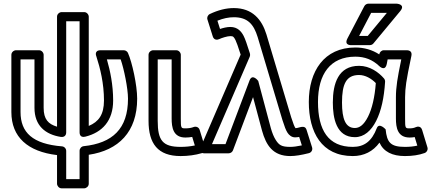

<svg xmlns="http://www.w3.org/2000/svg" viewBox="-20 -811 2352 1047"><path d="M678 -273C678 -108.3 593.2 -30.4 436.4 -13.9C423.4 -12.5 414 -0.7 414 11V166H341V12C341 -1 330.6 -11.9 318 -12.9C158.6 -25.7 92 -87.9 92 -200V-487H168V-223C168 -126 227 -77.6 312.1 -64.3C321.7 -62.8 341 -65.5 341 -89V-695H414V-90C414 -86.4 413.4 -57.9 445 -65.7C538.5 -88.8 597 -153.1 597 -263C597 -347.9 580.9 -425.4 562.9 -487H638C656.1 -435.5 678 -328.6 678 -273ZM728 -273C728 -346.6 700.5 -471.2 677.8 -522.2C674.4 -529.9 665.2 -537 655 -537H529C491 -537 505.2 -504.3 505.2 -504.3C526.7 -438.2 547 -355.9 547 -263C547 -186.3 518.2 -146.9 464 -124.3V-720C464 -730.7 454.1 -745 439 -745H316C305.3 -745 291 -735.1 291 -720V-120.1C242.9 -134.5 218 -160.9 218 -223V-512C218 -522.7 208.1 -537 193 -537H67C56.3 -537 42 -527.1 42 -512V-200C42 -63.3 131.6 15.8 291 34.7V191C291 201.7 300.9 216 316 216H439C449.7 216 464 206.1 464 191V33C626.3 8.9 728 -91.4 728 -273Z M916 -165C916 -116.4 924 -61 991 -61C1003.8 -61 1018.5 -62.5 1028.2 -64.3L1042.4 -17.8C1018 -12.6 992.2 -10 965 -10C867.3 -10 840 -44.7 840 -152V-487H916ZM966 -165V-512C966 -522.7 956.1 -537 941 -537H815C804.3 -537 790 -527.1 790 -512V-152C790 -28.5 840.1 40 965 40C1005.8 40 1044.6 34.7 1081.1 24C1094.6 20 1101.9 5.6 1097.9 -7.3L1068.9 -102.3C1063.9 -118.7 1047.7 -122.9 1035.9 -118.3C1024.1 -113.7 1009.3 -111 991 -111C966.9 -111 966 -112.4 966 -165Z M1236 -664C1216.7 -664 1196 -658.5 1179.8 -653.1L1165.6 -698.1C1198.4 -711.2 1227 -717 1255 -717C1330.5 -717 1363.4 -679 1385.1 -608.7L1520.1 -156.6C1531.2 -121.9 1538.8 -100.8 1548.2 -86.6C1556.5 -74.2 1570.2 -62 1589 -62C1596.4 -62 1605.1 -63 1611.5 -64.2L1626 -18.2C1599.5 -12.5 1578.8 -10 1563 -10C1515.2 -10 1501.5 -19.8 1483.6 -47.9C1473.7 -63.4 1464.6 -84.8 1457.1 -111.6L1388.2 -369.5C1388.2 -369.5 1356.2 -413 1340.6 -371.8L1209.7 -25H1136L1342 -502.1C1344.3 -507.6 1344.6 -514.1 1342.8 -519.5C1327.3 -568.8 1316.9 -598.9 1308.7 -614.9C1296.8 -638.2 1276.4 -664 1236 -664ZM1236 -614C1251.9 -614 1254.8 -610.5 1264.3 -592.1C1268.8 -583.3 1278 -558.5 1292.3 -513.3L1075 -9.9C1058.1 29.3 1098 25 1098 25H1227C1237 25 1246.7 18.5 1250.4 8.8L1359.9 -281.4L1408.9 -98.4C1430.9 -19.6 1467.6 40 1563 40C1590.4 40 1623.6 34.5 1664.2 24.2C1679.9 20.2 1685.7 4.8 1681.8 -7.5L1651.8 -102.5C1642.1 -133.3 1613.2 -113 1591.5 -112C1586.4 -118 1579 -136.8 1567.9 -171.4L1432.9 -623.3C1407.7 -705 1356.3 -767 1255 -767C1212.6 -767 1168.9 -755.8 1124.3 -734.6C1113.3 -729.4 1107.4 -716.3 1111.2 -704.5L1140.2 -612.5C1146.9 -591 1165.6 -593.1 1174.6 -597.4C1189.8 -604.5 1219.7 -614 1236 -614Z M2139 -165C2139 -114.6 2148.1 -61 2214 -61C2223.4 -61 2233.5 -62 2241.5 -63.5L2255.7 -16.9C2234.9 -12.2 2213.5 -10 2188 -10C2109.9 -10 2090 -34 2082.9 -105.5C2082.9 -105.5 2047.3 -145.2 2034.6 -111.9C2007.3 -40.2 1965.5 -10 1904 -10C1769.5 -10 1714 -101.8 1714 -255C1714 -406.9 1780.9 -502 1918 -502C1969.5 -502 2011.6 -485.3 2047.8 -450.9C2047.8 -450.9 2080.7 -417 2089.6 -464.4L2093.8 -487H2168.2C2157 -432.5 2149.6 -393.4 2145.8 -367.1C2141.3 -336.4 2139 -307.8 2139 -281ZM2048 -514.4C2010.2 -539.1 1966 -552 1918 -552C1746.9 -552 1664 -422.3 1664 -255C1664 -90.1 1733.1 40 1904 40C1964.2 40 2014.4 15 2049.3 -33.2C2071.8 16.6 2119.4 40 2188 40C2228.2 40 2264 34.8 2295.4 23.5C2307 19.4 2314.9 5.7 2310.9 -7.3L2281.9 -102.3C2275.2 -124.4 2256.2 -121.8 2247.3 -117.6C2238.5 -113.4 2227.7 -111 2214 -111C2190.1 -111 2189 -111.4 2189 -165V-281C2189 -304.9 2191.1 -331.2 2195.2 -359.9C2199.4 -388.4 2208.8 -437.8 2223.5 -506.8C2229.4 -534.8 2205.5 -537 2199 -537H2073C2061.1 -537 2050.5 -527.9 2048 -514.4ZM1795 -252C1795 -167 1813.7 -63 1915 -63C1965.4 -63 2004.1 -98 2031.3 -151.7C2058.9 -206.2 2074.5 -277.4 2080 -365.5C2080.4 -372.1 2077.4 -379.3 2073.9 -383.3C2045.2 -416.6 1996.9 -452 1938 -452C1824.3 -452 1795 -354.6 1795 -252ZM1845 -252C1845 -352.2 1867.5 -402 1938 -402C1972.3 -402 2005.4 -382.4 2029.3 -358C2023.7 -281 2008.6 -217.6 1986.7 -174.3C1963.2 -128 1939.2 -113 1915 -113C1864.1 -113 1845 -162.5 1845 -252ZM1985.3 -615H1938.3L2004.1 -741H2089.8ZM1997 -565C2004.1 -565 2011.5 -568.3 2016.2 -574L2162.2 -750C2194 -788.3 2143 -791 2143 -791H1989C1980.5 -791 1971.2 -785.9 1966.8 -777.6L1874.8 -601.6C1853.7 -561 1897 -565 1897 -565Z"/></svg>

Font: Fog Sans
Style: Outline
Weight: 700
Foundry: Intel Corporation
Version: Version 1.00